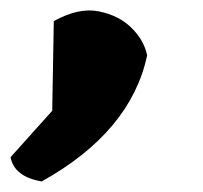

<svg xmlns="http://www.w3.org/2000/svg" viewBox="-76 -162 384 364"><path d="M203 -57Q172 88 3 182Q-49 173 -56 136L23 48L26 -122Q73 -148 111 -140.5Q149 -133 173 -109.5Q197 -86 203 -57Z"/></svg>

Font: Tillana
Style: Bold
Weight: 700
Designer: Lipi Raval (Devanagari, Latin), Jonny Pinhorn (Latin)
Foundry: Indian Type Foundry
Version: Version 2.002;PS 1.0;hotconv 1.0.79;makeotf.lib2.5.61930; tt